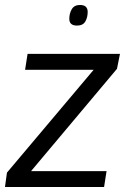

<svg xmlns="http://www.w3.org/2000/svg" viewBox="-22 -753 503 773"><path d="M-2 0 6 -58 355 -472H79L89 -536H461L449 -476L103 -64H407L397 0ZM288 -650Q257 -650 257 -677Q257 -699 267 -716Q277 -733 300 -733Q331 -733 331 -705Q331 -683 321.5 -666.5Q312 -650 288 -650Z"/></svg>

Font: Georama
Style: Italic
Weight: 400
Italic angle: -9°
Designer: Jean-Baptiste Levee
Foundry: Production Type
Version: Version 1.000